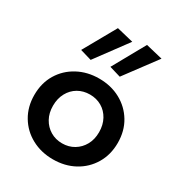

<svg xmlns="http://www.w3.org/2000/svg" viewBox="-178 -861 920 989"><g transform="rotate(30 282.0 -366.5)"><path d="M195 -531 334 -719 235 -743 127 -551ZM368 -531 508 -719 408 -743 301 -551ZM34 -230Q34 -160 66.5 -105.5Q99 -51 155.5 -20.5Q212 10 282 10Q353 10 409 -20.5Q465 -51 497.5 -105.5Q530 -160 530 -230Q530 -301 497.5 -355Q465 -409 409 -439.5Q353 -470 282 -470Q212 -470 155.5 -439.5Q99 -409 66.5 -355Q34 -301 34 -230ZM145 -230Q145 -273 163 -306Q181 -339 212 -357Q243 -375 282 -375Q321 -375 352 -357Q383 -339 401 -306Q419 -273 419 -230Q419 -187 401 -154.5Q383 -122 352 -103.5Q321 -85 282 -85Q243 -85 212 -103.5Q181 -122 163 -154.5Q145 -187 145 -230Z"/></g></svg>

Font: Jost Medium
Style: Regular
Weight: 500
Version: Version 3.710